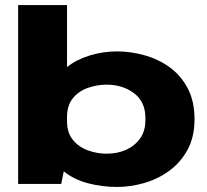

<svg xmlns="http://www.w3.org/2000/svg" viewBox="-20 -730 821 762"><path d="M52 0V-710H246V-464Q284 -494 336.5 -510Q389 -526 445 -526Q498 -526 552.5 -511Q607 -496 652 -464Q697 -432 724.5 -380.5Q752 -329 752 -257Q752 -185 723.5 -134Q695 -83 649.5 -50.5Q604 -18 550 -3Q496 12 445 12Q386 12 330 -2.5Q274 -17 233 -50L223 0ZM246 -249Q246 -203 269.5 -174.5Q293 -146 329.5 -133Q366 -120 403 -120Q446 -120 480.5 -135.5Q515 -151 536 -180.5Q557 -210 557 -252V-262Q557 -326 512 -360Q467 -394 403 -394Q366 -394 329.5 -381.5Q293 -369 269.5 -340.5Q246 -312 246 -265Z"/></svg>

Font: Special Gothic Extended Bold
Style: Regular
Weight: 700
Width: 7
Designer: Alistair McCready
Foundry: Monolith
Version: Version 1.000; ttfautohint (v1.8.4.7-5d5b)